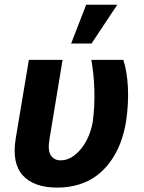

<svg xmlns="http://www.w3.org/2000/svg" viewBox="-20 -806 627 835"><path d="M105.5 -545.5H252.1L195.3 -201.7Q186.8 -152.3 201 -130.5Q215.2 -108.7 243.6 -108.7Q277 -108.7 307.2 -133.3Q337.4 -158 356.9 -196Q376.4 -234 383.5 -277Q392.4 -344.5 390.4 -413.5Q388.5 -482.6 377.1 -545.5H516.3Q532.3 -497.9 536.2 -427.7Q540.1 -357.6 528.1 -277Q519.9 -227.6 503.9 -185.2Q487.9 -142.8 462.4 -106.5Q436.8 -70.3 403.6 -44.6Q370.4 -18.8 325.8 -4.4Q281.2 9.9 229 9.9Q127.8 9.9 79.4 -43Q30.9 -95.9 48.3 -203.1ZM289.4 -616.8 354.8 -785.5H490.1L378.2 -616.8Z"/></svg>

Font: Karasuma Gothic
Style: Bold Italic
Weight: 700
Italic angle: 9.39998°
Designer: Rasmus Andersson / Ryoko Nishizuka
Foundry: Genbu
Version: Version 1.00